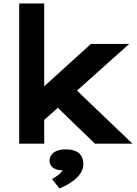

<svg xmlns="http://www.w3.org/2000/svg" viewBox="-20 -830 790 1109"><path d="M90.8 0H235.4V-137.2L314 -207.5L528.3 0H745.1L424.8 -306.6L726.1 -576.2H504.9L235.4 -331.5V-810.1H90.8ZM266.1 100.1C266.1 125.5 287.1 153.8 341.3 153.8C329.1 174.3 312.5 185.5 280.3 204.1L323.7 258.8C412.1 221.2 461.4 172.4 461.4 117.7C461.4 59.1 422.4 32.7 360.8 32.7C300.8 32.7 266.1 57.6 266.1 100.1Z"/></svg>

Font: Krona One
Style: Regular
Weight: 400
Designer: Yvonne Schüttler
Foundry: Yvonne Schüttler
Version: Version 1.002